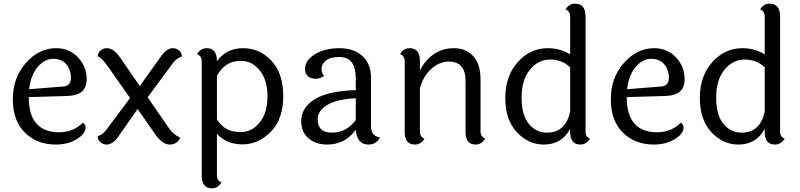

<svg xmlns="http://www.w3.org/2000/svg" viewBox="-20 -780 4366 1048"><path d="M326 -308Q367 -311 367 -355.5Q367 -400 341.5 -429.5Q316 -459 270 -459Q224 -459 186 -415Q148 -371 139 -293ZM432 -110Q447 -102 447 -83Q447 -50 399 -20.5Q351 9 285 9Q182 9 116 -56Q50 -121 50 -238.5Q50 -356 121.5 -436.5Q193 -517 286 -517Q360 -517 406.5 -466Q453 -415 453 -350Q453 -303 427.5 -280.5Q402 -258 345 -256L137 -250Q137 -152 179.5 -105Q222 -58 301 -58Q380 -58 432 -110Z M964 -28Q946 9 906.5 9Q867 9 829 -45L731 -185L633 -45Q599 9 562 9Q543 9 528.5 -3.5Q514 -16 513 -37Q540 -43 563 -75L690 -245L572 -413Q536 -465 513 -472Q515 -492 529.5 -504.5Q544 -517 563 -517Q600 -517 634 -468L743 -310L857 -470Q890 -517 923 -517Q942 -517 957 -504.5Q972 -492 973 -472Q941 -461 921 -432L786 -249L903 -79Q923 -48 964 -28Z M1294 -59Q1355 -59 1397.5 -111.5Q1440 -164 1440 -254Q1440 -344 1397.5 -396Q1355 -448 1294 -448Q1208 -448 1164 -366V-128Q1189 -90 1220 -74.5Q1251 -59 1294 -59ZM1164 -447V-446Q1216 -517 1306.5 -517Q1397 -517 1461.5 -448.5Q1526 -380 1526 -255Q1526 -130 1458.5 -61Q1391 8 1303.5 8Q1216 8 1164 -50V177Q1164 207 1189 216Q1168 248 1137 248Q1081 248 1081 177V-445Q1081 -474 1056 -485Q1075 -517 1108 -517Q1164 -517 1164 -447Z M1714 -128Q1714 -56 1792.5 -56Q1871 -56 1922 -125V-244Q1816 -238 1765 -206.5Q1714 -175 1714 -128ZM2005 -356V-90Q2005 -37 2054 -30Q2035 9 1991 9Q1928 9 1922 -72Q1864 9 1766 9Q1704 9 1664 -25Q1624 -59 1624 -119Q1624 -193 1698.5 -238.5Q1773 -284 1922 -288V-348Q1922 -410 1900 -439.5Q1878 -469 1830.5 -469Q1783 -469 1759 -449.5Q1735 -430 1735 -405.5Q1735 -381 1749 -366Q1728 -350 1702.5 -350Q1677 -350 1661 -364Q1645 -378 1645 -404Q1645 -451 1699 -484Q1753 -517 1832 -517Q1911 -517 1958 -474.5Q2005 -432 2005 -356Z M2603 -345V-62Q2603 -34 2629 -23Q2608 9 2576 9Q2521 9 2521 -61V-339Q2521 -444 2429 -444Q2379 -444 2334 -404Q2289 -364 2272 -297V-62Q2272 -33 2297 -23Q2276 9 2245 9Q2189 9 2189 -61V-445Q2189 -474 2164 -485Q2183 -517 2216 -517Q2272 -517 2272 -447V-395Q2298 -449 2346 -483Q2394 -517 2458.5 -517Q2523 -517 2563 -473.5Q2603 -430 2603 -345Z M3092 -413Q3047 -455 2982.5 -455Q2918 -455 2872.5 -399.5Q2827 -344 2827 -248Q2827 -152 2866.5 -104Q2906 -56 2966 -56Q3067 -56 3092 -170ZM3176 -691V-62Q3176 -33 3201 -23Q3180 9 3148 9Q3092 9 3092 -61V-77Q3047 9 2948 9Q2864 9 2801 -58.5Q2738 -126 2738 -245.5Q2738 -365 2806 -441Q2874 -517 2970 -517Q3038 -517 3092 -483V-689Q3092 -719 3067 -729Q3086 -760 3119 -760Q3176 -760 3176 -691Z M3590 -308Q3631 -311 3631 -355.5Q3631 -400 3605.5 -429.5Q3580 -459 3534 -459Q3488 -459 3450 -415Q3412 -371 3403 -293ZM3696 -110Q3711 -102 3711 -83Q3711 -50 3663 -20.5Q3615 9 3549 9Q3446 9 3380 -56Q3314 -121 3314 -238.5Q3314 -356 3385.5 -436.5Q3457 -517 3550 -517Q3624 -517 3670.5 -466Q3717 -415 3717 -350Q3717 -303 3691.5 -280.5Q3666 -258 3609 -256L3401 -250Q3401 -152 3443.5 -105Q3486 -58 3565 -58Q3644 -58 3696 -110Z M4154 -413Q4109 -455 4044.5 -455Q3980 -455 3934.5 -399.5Q3889 -344 3889 -248Q3889 -152 3928.5 -104Q3968 -56 4028 -56Q4129 -56 4154 -170ZM4238 -691V-62Q4238 -33 4263 -23Q4242 9 4210 9Q4154 9 4154 -61V-77Q4109 9 4010 9Q3926 9 3863 -58.5Q3800 -126 3800 -245.5Q3800 -365 3868 -441Q3936 -517 4032 -517Q4100 -517 4154 -483V-689Q4154 -719 4129 -729Q4148 -760 4181 -760Q4238 -760 4238 -691Z"/></svg>

Font: Laila
Style: Regular
Weight: 400
Designer: Hitesh Malaviya
Foundry: Indian Type Foundry
Version: Version 1.302;PS 1.0;hotconv 1.0.78;makeotf.lib2.5.61930; tt